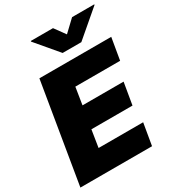

<svg xmlns="http://www.w3.org/2000/svg" viewBox="-223 -1086 1102 1213"><g transform="rotate(-30 328.0 -479.5)"><path d="M1.4 0 122.2 -727.3H646.3L619.3 -568.2H292.6L272.7 -443.2H572.4L545.5 -284.1H245.7L225.9 -159.1H551.1L524.1 0ZM193.2 -958.8H355.1L411.9 -880.7L494.3 -958.8H656.2L655.5 -954.5L465.9 -792.6H329.5L192.5 -954.5Z"/></g></svg>

Font: Inter P Black
Style: Italic
Weight: 900
Italic angle: -9.40001°
Designer: Rasmus Andersson
Foundry: rsms
Version: Version 3.018;git-588b23468